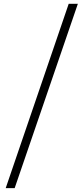

<svg xmlns="http://www.w3.org/2000/svg" viewBox="-20 -806 434 1003"><path d="M9.8 176.8 338.9 -786.1H386.7L56.6 176.8Z"/></svg>

Font: Bpmf Zihi Sans Light
Style: Light
Weight: 300
Foundry: But Ko
Version: Version 1.320